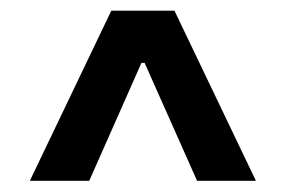

<svg xmlns="http://www.w3.org/2000/svg" viewBox="-20 -729 524 352"><path d="M229.5 -652.3H254.9V-613.8H229.5ZM34.7 -397.5 184.1 -709.5H299.8L449.2 -397.5H341.3L238.8 -627.9H245.6L143.6 -397.5Z"/></svg>

Font: Inter
Style: 650
Weight: 650
Designer: Rasmus Andersson
Foundry: rsms
Version: Version 4.001;git-66647c0bb